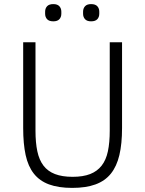

<svg xmlns="http://www.w3.org/2000/svg" viewBox="-20 -904 708 936"><path d="M153 -698V-267Q153 -209 162 -166.5Q171 -124 192 -96.5Q213 -69 248 -55.5Q283 -42 334 -42Q385 -42 419.5 -55.5Q454 -69 475.5 -96.5Q497 -124 506 -166.5Q515 -209 515 -267V-698H575V-280Q575 -203 562 -148Q549 -93 520.5 -57.5Q492 -22 445.5 -5Q399 12 332 12Q265 12 219 -5Q173 -22 145 -57.5Q117 -93 105 -148Q93 -203 93 -280V-698ZM240 -800Q219 -800 209.5 -810.5Q200 -821 200 -837V-847Q200 -863 209.5 -873.5Q219 -884 240 -884Q260 -884 269.5 -873.5Q279 -863 279 -847V-837Q279 -821 269.5 -810.5Q260 -800 240 -800ZM424 -800Q404 -800 394.5 -810.5Q385 -821 385 -837V-847Q385 -863 394.5 -873.5Q404 -884 424 -884Q445 -884 454.5 -873.5Q464 -863 464 -847V-837Q464 -821 454.5 -810.5Q445 -800 424 -800Z"/></svg>

Font: IBM Plex Sans Thai Looped Light
Style: Regular
Weight: 300
Designer: Mike Abbink, Paul van der Laan, Pieter van Rosmalen, Ben Mitchell, Mark Frömberg
Foundry: Bold Monday
Version: Version 1.1